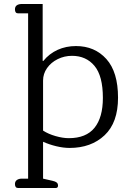

<svg xmlns="http://www.w3.org/2000/svg" viewBox="-20 -730 651 963"><path d="M55 193Q55 180 64.5 173Q74 166 90 166H121V-663H71Q55 -663 55 -683Q55 -697 64.5 -703.5Q74 -710 90 -710H194V-425L197 -424Q227 -461 269 -480Q311 -499 361 -499Q455 -499 513.5 -434Q572 -369 572 -240Q572 -115 504.5 -51.5Q437 12 329 12Q298 12 262.5 3.5Q227 -5 196 -19V166L244 177Q258 180 264.5 185.5Q271 191 271 201Q271 213 259 213H71Q55 213 55 193ZM496 -239Q496 -349 454 -399.5Q412 -450 341 -450Q303 -450 269.5 -433.5Q236 -417 216 -388.5Q196 -360 196 -326V-75Q222 -58 258.5 -47.5Q295 -37 325 -37Q412 -37 454 -89Q496 -141 496 -239Z"/></svg>

Font: Maitree
Style: Regular
Weight: 400
Designer: CadsonDemak Team
Foundry: CadsonDemak
Version: Version 1.000